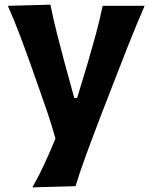

<svg xmlns="http://www.w3.org/2000/svg" viewBox="-20 -576 644 813"><path d="M117.2 217.3Q146 166.5 169.9 114.3Q193.8 62 214.8 10.7Q199.7 -44.4 180.7 -100.3Q161.6 -156.2 142.6 -209.5L107.4 -309.1Q86.4 -368.2 63 -430.2Q39.6 -492.2 13.2 -551.3L193.4 -556.2Q206.1 -494.1 220.9 -435.3Q235.8 -376.5 252.4 -314.5L294.4 -161.1H306.6L353 -314.5Q370.6 -374.5 386.5 -433.1Q402.3 -491.7 414.6 -551.3H592.3Q572.8 -506.3 555.7 -464.8Q538.6 -423.3 519 -374Q499.5 -324.7 472.7 -255.4L412.6 -100.6Q372.1 4.9 345 78.9Q317.9 152.8 299.8 212.4Z"/></svg>

Font: Pinar-DS3-FD Bold
Style: Regular
Weight: 700
Designer: Amin Abedi
Version: Version 3.000